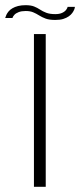

<svg xmlns="http://www.w3.org/2000/svg" viewBox="-53 -721 309 741"><path d="M78 0H123.5V-589.5H78ZM160.5 -644Q179 -644 191.5 -648Q204 -652 212.5 -658Q221 -664 226 -671Q231 -678 233.5 -684.2Q236 -690.5 236 -694.5H208Q207.5 -690 202.2 -683Q197 -676 186.5 -671.2Q176 -666.5 160.5 -666.5Q139 -666.5 125.5 -671.8Q112 -677 101.5 -684Q91 -691 78.5 -696Q66 -701 45.5 -701Q29.5 -701 16.8 -697.8Q4 -694.5 -5.2 -689Q-14.5 -683.5 -20 -676.8Q-25.5 -670 -28.5 -663.5Q-31.5 -657 -33 -651.5H-5Q-3.5 -657 2.2 -663.5Q8 -670 19 -674.2Q30 -678.5 46 -678.5Q63.5 -678.5 75.2 -673.5Q87 -668.5 98 -661.5Q109 -654.5 123.2 -649.2Q137.5 -644 160.5 -644Z"/></svg>

Font: Anybody Expanded ExtraLight
Style: Regular
Weight: 250
Width: 7
Version: Version 1.113;gftools[0.9.25]